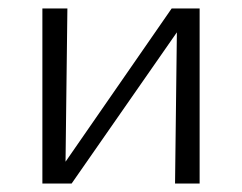

<svg xmlns="http://www.w3.org/2000/svg" viewBox="-20 -433 572 453"><path d="M393 0 398 -413H451V0ZM80 0V-413H139L134 0ZM117 0V-26L385 -413H417V-385L149 0Z"/></svg>

Font: Ysabeau Office Light
Style: Regular
Weight: 300
Designer: Christian Thalmann (Catharsis Fonts)
Version: Version 2.001;gftools[0.9.30]; featfreeze: tnum,lnum,ss02